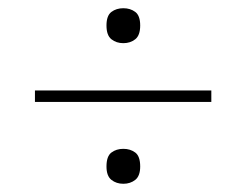

<svg xmlns="http://www.w3.org/2000/svg" viewBox="-20 -591 599 467"><path d="M65 -343V-371H494V-343ZM280 -144Q263 -144 251 -153.5Q239 -163 239 -186Q239 -211 251 -220Q263 -229 280 -229Q297 -229 309 -220Q321 -211 321 -186Q321 -163 309 -153.5Q297 -144 280 -144ZM280 -486Q263 -486 251 -495.5Q239 -505 239 -529Q239 -553 251 -562Q263 -571 280 -571Q297 -571 309 -562Q321 -553 321 -529Q321 -505 309 -495.5Q297 -486 280 -486Z"/></svg>

Font: Noto Serif Kannada Thin
Style: Regular
Weight: 250
Version: Version 2.003